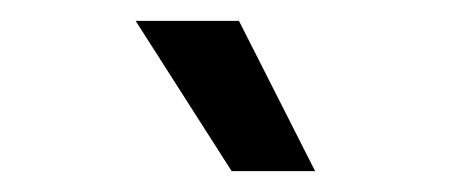

<svg xmlns="http://www.w3.org/2000/svg" viewBox="-20 -804 432 184"><path d="M110 -784H209L282 -640H202Z"/></svg>

Font: Evergrow Sans 
Style: Medium
Weight: 500
Foundry: 10Web
Version: Version 1.000